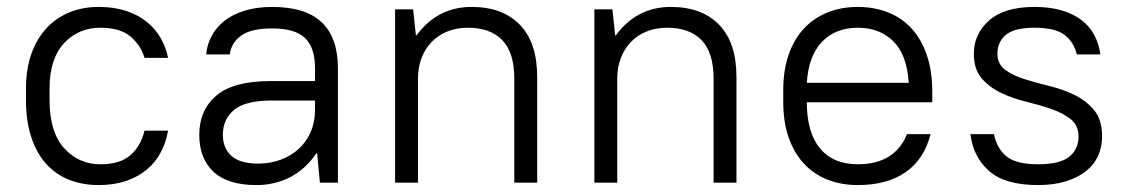

<svg xmlns="http://www.w3.org/2000/svg" viewBox="-20 -527 3255 554"><path d="M265 7Q218 7 179 -8.5Q140 -24 112.5 -55Q85 -86 70 -132Q55 -178 55 -238V-272Q55 -328 70.5 -371.5Q86 -415 113.5 -445Q141 -475 179.5 -491Q218 -507 265 -507Q309 -507 344 -495.5Q379 -484 404 -463.5Q429 -443 444 -416.5Q459 -390 465 -360H397Q386 -397 356 -422Q326 -447 270 -447Q206 -447 164.5 -402Q123 -357 123 -272V-238Q123 -146 165 -99.5Q207 -53 270 -53Q326 -53 356 -79Q386 -105 397 -150H465Q459 -116 444 -87.5Q429 -59 404 -38Q379 -17 344 -5Q309 7 265 7Z M720 7Q637 7 596 -31.5Q555 -70 555 -138Q555 -209 604 -251Q653 -293 760 -293H889V-330Q889 -390 860 -417.5Q831 -445 765 -445Q704 -445 675.5 -424Q647 -403 643 -370H575Q577 -397 590 -422Q603 -447 626.5 -466Q650 -485 685 -496Q720 -507 765 -507Q862 -507 908.5 -462.5Q955 -418 955 -330V0H903L895 -85H893Q863 -40 818.5 -16.5Q774 7 720 7ZM725 -55Q761 -55 791 -66.5Q821 -78 843 -98.5Q865 -119 877 -147.5Q889 -176 889 -210V-237H765Q688 -237 655.5 -210Q623 -183 623 -138Q623 -100 647.5 -77.5Q672 -55 725 -55Z M1120 -500H1172L1180 -425H1182Q1242 -507 1341 -507Q1430 -507 1480 -455.5Q1530 -404 1530 -305V0H1464V-300Q1464 -375 1429.5 -411Q1395 -447 1330 -447Q1298 -447 1271.5 -436.5Q1245 -426 1226 -406.5Q1207 -387 1196.5 -360Q1186 -333 1186 -300V0H1120Z M1695 -500H1747L1755 -425H1757Q1817 -507 1916 -507Q2005 -507 2055 -455.5Q2105 -404 2105 -305V0H2039V-300Q2039 -375 2004.5 -411Q1970 -447 1905 -447Q1873 -447 1846.5 -436.5Q1820 -426 1801 -406.5Q1782 -387 1771.5 -360Q1761 -333 1761 -300V0H1695Z M2455 7Q2407 7 2367 -9Q2327 -25 2299 -55.5Q2271 -86 2255.5 -130.5Q2240 -175 2240 -233V-267Q2240 -324 2255.5 -369Q2271 -414 2299.5 -444.5Q2328 -475 2367.5 -491Q2407 -507 2455 -507Q2503 -507 2543 -491Q2583 -475 2611 -444Q2639 -413 2654.5 -367.5Q2670 -322 2670 -262V-232H2308Q2308 -145 2346 -99Q2384 -53 2455 -53Q2562 -53 2597 -140H2665Q2647 -68 2593.5 -30.5Q2540 7 2455 7ZM2455 -447Q2391 -447 2352 -406.5Q2313 -366 2308 -288H2602Q2597 -369 2557.5 -408Q2518 -447 2455 -447Z M2975 7Q2880 7 2834 -33.5Q2788 -74 2780 -140H2848Q2856 -99 2884 -76Q2912 -53 2975 -53Q3039 -53 3065.5 -75Q3092 -97 3092 -133Q3092 -165 3069.5 -183Q3047 -201 3013.5 -212.5Q2980 -224 2941 -233.5Q2902 -243 2868.5 -259Q2835 -275 2812.5 -301Q2790 -327 2790 -372Q2790 -429 2834 -468Q2878 -507 2965 -507Q3011 -507 3045 -496.5Q3079 -486 3102 -468Q3125 -450 3138 -425Q3151 -400 3155 -370H3087Q3079 -405 3052 -426Q3025 -447 2965 -447Q2907 -447 2882.5 -426.5Q2858 -406 2858 -372Q2858 -342 2880.5 -325.5Q2903 -309 2936.5 -298.5Q2970 -288 3009 -278.5Q3048 -269 3081.5 -252.5Q3115 -236 3137.5 -208.5Q3160 -181 3160 -133Q3160 -103 3148.5 -77.5Q3137 -52 3114 -33.5Q3091 -15 3056 -4Q3021 7 2975 7Z"/></svg>

Font: PT Root UI
Style: Regular
Weight: 400
Designer: Vitaly Kuzmin
Foundry: ParaType Ltd.
Version: Version 2.001G